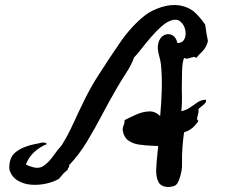

<svg xmlns="http://www.w3.org/2000/svg" viewBox="-20 -752 922 772"><path d="M816 -587Q810 -562 795.5 -547.5Q781 -533 769 -519Q763 -524 758 -523Q753 -522 747 -520Q742 -518 735.5 -516.5Q729 -515 720 -519Q713 -501 712 -465.5Q711 -430 711 -393Q712 -367 711.5 -343.5Q711 -320 709 -305Q729 -309 744.5 -320Q760 -331 775 -341Q790 -351 808 -351Q810 -343 804 -336.5Q798 -330 790 -324Q787 -321 783.5 -318.5Q780 -316 778 -313Q779 -306 778 -300Q777 -294 775 -288Q773 -281 772.5 -275.5Q772 -270 778 -266Q768 -250 754 -238Q740 -226 720 -220Q716 -192 713.5 -158Q711 -124 712 -96Q713 -82 709.5 -63Q706 -44 699.5 -27.5Q693 -11 684 -6Q678 -3 670 -1.5Q662 0 657 0Q627 -1 617 -20.5Q607 -40 608 -70Q609 -100 613 -133Q614 -141 614.5 -149Q615 -157 616 -165Q610 -165 604 -165.5Q598 -166 591 -166Q566 -167 540 -170.5Q514 -174 495.5 -187.5Q477 -201 473 -231Q475 -245 478 -250.5Q481 -256 481 -269Q502 -280 528 -291.5Q554 -303 579.5 -304Q605 -305 624 -285Q629 -340 630.5 -392Q632 -444 627 -494Q626 -502 624.5 -509Q623 -516 621 -523Q617 -537 615 -552.5Q613 -568 619 -587Q628 -607 644 -612.5Q660 -618 674.5 -609.5Q689 -601 693 -579Q714 -579 721.5 -595Q729 -611 725 -631Q721 -651 707 -664Q693 -677 672 -671Q651 -665 629.5 -646Q608 -627 587 -602.5Q566 -578 548.5 -555.5Q531 -533 519 -521Q508 -490 487.5 -459Q467 -428 450 -398Q420 -347 391 -291.5Q362 -236 330 -183Q298 -130 258 -88Q259 -84 258 -81.5Q257 -79 255 -78Q252 -73 252 -69Q242 -62 233.5 -52.5Q225 -43 217 -33Q195 -20 164.5 -13.5Q134 -7 104 -9.5Q74 -12 50.5 -26.5Q27 -41 18 -69Q14 -118 44 -141Q74 -164 122 -173Q126 -174 133 -175Q143 -178 152.5 -179Q162 -180 169 -173Q140 -161 118 -141Q96 -121 84 -91Q95 -84 115.5 -79Q136 -74 152 -83Q175 -98 193 -123.5Q211 -149 228 -168Q252 -206 273.5 -253Q295 -300 319.5 -350Q344 -400 374 -447Q418 -516 463.5 -582Q509 -648 564 -691Q590 -711 629.5 -723.5Q669 -736 704 -730Q741 -723 763.5 -702Q786 -681 805 -653Q808 -631 810.5 -616.5Q813 -602 816 -587Z"/></svg>

Font: Yuji Mai
Style: Regular
Weight: 400
Designer: Kataoka Yuji
Foundry: Kinuta Font Factory
Version: Version 3.002